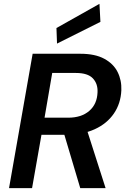

<svg xmlns="http://www.w3.org/2000/svg" viewBox="-20 -980 661 1000"><path d="M27 0 150 -700H399Q475 -700 523 -674Q571 -648 592.5 -605Q614 -562 612 -510Q609 -441 573 -388.5Q537 -336 473.5 -307Q410 -278 325 -278H196L147 0ZM398 0 306 -309H431L530 0ZM212 -367H335Q404 -367 445 -402.5Q486 -438 488 -500Q490 -544 463.5 -572Q437 -600 375 -600H252ZM277 -753 274 -834 498 -960 503 -866Z"/></svg>

Font: DM Sans SemiBold
Style: Italic
Weight: 600
Italic angle: -10°
Designer: Colophon Foundry, Jonny Pinhorn
Foundry: Colophon Foundry
Version: Version 4.004;gftools[0.9.30]